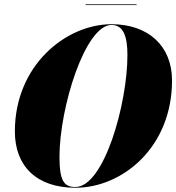

<svg xmlns="http://www.w3.org/2000/svg" viewBox="-20 -874 830 904"><path d="M383 -853.5V-850H623V-853.5ZM335 10C558 10 790 -182 790 -495C790 -658 678 -760 505 -760C292 -760 50 -568 50 -255C50 -92 152 10 335 10ZM505 -756.5C559 -756.5 580 -706.5 580 -615C580 -383 469 6.5 335 6.5C281 6.5 260 -23.5 260 -135C260 -367 381 -756.5 505 -756.5Z"/></svg>

Font: Bodoni* 48pt Fatface
Style: Italic
Weight: 900
Italic angle: -13°
Version: Version 2.3